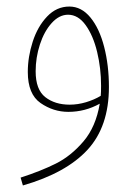

<svg xmlns="http://www.w3.org/2000/svg" viewBox="-20 -337 418 587"><path d="M313 -71Q313 50 247.5 121Q182 192 50 230L43 206Q105 186 151 163Q197 140 235 95.5Q273 51 285 -20Q240 5 189 5Q143 5 104 -22Q65 -49 65 -117Q65 -163 80 -209.5Q95 -256 124 -286.5Q153 -317 192 -317Q229 -317 256.5 -283.5Q284 -250 298.5 -193.5Q313 -137 313 -71ZM288 -44Q289 -54 289 -75Q289 -128 277 -178Q265 -228 242 -260Q219 -292 188 -292Q161 -292 138 -266.5Q115 -241 102 -201Q89 -161 89 -119Q89 -63 118.5 -40Q148 -17 193 -17Q218 -17 243 -24.5Q268 -32 288 -44Z"/></svg>

Font: Noto Sans Arabic CondThin
Style: Regular
Weight: 250
Width: 3
Designer: Nadine Chahine
Foundry: Monotype Imaging Inc.
Version: Version 1.001